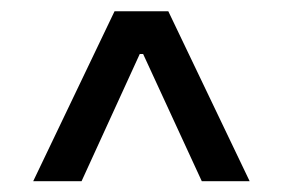

<svg xmlns="http://www.w3.org/2000/svg" viewBox="-20 -725 511 347"><path d="M248 -664.1V-627.4H222.7V-664.1ZM187 -704.6H284.2L431.2 -397.5H344.7L231.9 -642.1H239.3L127.4 -397.5H40Z"/></svg>

Font: Inter RS Variable
Style: Regular
Weight: 400
Designer: Rasmus Andersson (customised by Maria Ramos and Noel Pretorius)
Foundry: rsms
Version: Version 3.001;Glyphs 3.2.3 (3260)